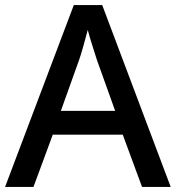

<svg xmlns="http://www.w3.org/2000/svg" viewBox="-20 -737 694 757"><path d="M540 0 464 -206H188L112 0H0L271 -717H383L653 0ZM362 -501Q359 -512 351.5 -534Q344 -556 337 -580Q330 -604 326 -619Q318 -588 308 -553Q298 -518 292 -501L220 -300H434Z"/></svg>

Font: Noto Sans Ol Chiki Medium
Style: Regular
Weight: 500
Designer: Monotype Design Team, Lewis McGuffie
Foundry: Monotype Imaging Inc.
Version: Version 2.003; ttfautohint (v1.8.4.7-5d5b)